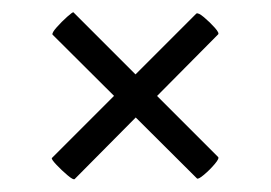

<svg xmlns="http://www.w3.org/2000/svg" viewBox="-20 -345 439 311"><path d="M101 -55Q99 -53 89.5 -61Q80 -69 71.5 -78Q63 -87 64 -89L298 -323Q301 -325 310.5 -317Q320 -309 328 -300Q336 -291 333 -289ZM65 -289Q64 -292 72 -301Q80 -310 89 -318Q98 -326 99 -325L333 -91Q336 -89 328 -79.5Q320 -70 310.5 -62Q301 -54 299 -56Z"/></svg>

Font: Cormorant Light
Style: Regular
Weight: 300
Designer: Christian Thalmann (Catharsis Fonts)
Foundry: Catharsis Fonts
Version: Version 4.000